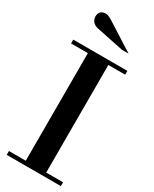

<svg xmlns="http://www.w3.org/2000/svg" viewBox="-245 -1031 870 1088"><g transform="rotate(30 189.5 -487.0)"><path d="M123 -15V-754H257V-15ZM13 0V-25H367V0ZM13 -729V-754H367V-729ZM281 -842 106 -878Q81 -883 68.5 -897.5Q56 -912 56 -931Q56 -951 67.5 -962.5Q79 -974 100 -974Q111 -974 124.5 -967.5Q138 -961 173 -938L324 -842Z"/></g></svg>

Font: Libre Bodoni
Style: Regular
Weight: 400
Designer: Pablo Impallari, Rodrigo Fuenzalida
Foundry: Impallari Type
Version: Version 2.005;gftools[0.9.23]